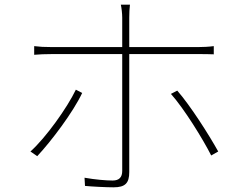

<svg xmlns="http://www.w3.org/2000/svg" viewBox="-20 -787 1040 820"><path d="M331 -390 304 -404C267 -327 176 -199 110 -140L139 -120C198 -183 292 -307 331 -390ZM737 -400 710 -386C767 -322 846 -194 882 -123L912 -140C872 -212 793 -336 737 -400ZM126 -590V-553C151 -555 169 -556 200 -556H502V-543C502 -495 502 -128 502 -57C502 -30 489 -16 461 -16C433 -16 386 -20 341 -28L343 7C374 10 434 13 465 13C515 13 532 -5 532 -52C532 -111 532 -461 532 -543V-556H829C850 -556 871 -556 893 -555V-590C870 -587 847 -586 828 -586H532V-712C532 -730 533 -753 535 -767H496C499 -755 502 -729 502 -712V-586H199C167 -586 152 -587 126 -590Z"/></svg>

Font: Noto Sans CJK HK Thin
Style: Regular
Weight: 100
Designer: Ryoko NISHIZUKA 西塚涼子 (kana, bopomofo & ideographs); Paul D. Hunt (Latin, Greek & Cyrillic); Sandoll Communications 산돌커뮤니
Foundry: Adobe
Version: Version 2.004;hotconv 1.0.118;makeotfexe 2.5.65603